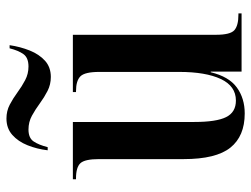

<svg xmlns="http://www.w3.org/2000/svg" viewBox="-114 -674 797 610"><g transform="rotate(-90 285.0 -368.5)"><path d="M230 10Q158 10 121.5 -35.5Q85 -81 85 -184V-453Q85 -498 72 -512Q59 -526 24 -526H21V-536H203V-150Q203 -80 218.5 -49Q234 -18 271 -18Q317 -18 339.5 -66Q362 -114 362 -198V-452Q362 -498 348 -512Q334 -526 301 -526H298V-536H480V-81Q480 -36 494.5 -23Q509 -10 544 -10H548V0H363V-98H361Q347 -40 312.5 -15Q278 10 230 10ZM346 -606Q322 -606 301.5 -616.5Q281 -627 262 -641Q243 -655 223 -666Q203 -677 179 -677Q152 -677 141 -660.5Q130 -644 123 -616H113Q117 -650 129 -680Q141 -710 162 -728.5Q183 -747 214 -747Q238 -747 258 -736.5Q278 -726 297 -712Q316 -698 336 -687.5Q356 -677 379 -677Q407 -677 418.5 -693Q430 -709 437 -737H447Q442 -703 430 -673Q418 -643 397.5 -624.5Q377 -606 346 -606Z"/></g></svg>

Font: Noto Serif Display Condensed SemiBold
Style: Regular
Weight: 600
Width: 3
Designer: Monotype Design Team
Foundry: Monotype Imaging Inc.
Version: Version 2.009